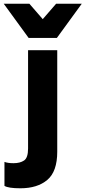

<svg xmlns="http://www.w3.org/2000/svg" viewBox="-97 -800 460 1033"><path d="M0 0ZM13 213Q-52 213 -73 200V71Q-55 78 -24 78Q11 78 32.5 63.5Q54 49 54 -1V-530H211V16Q211 123 157.5 168Q104 213 13 213ZM309 -596ZM209 -596H57L-77 -780H61L133 -697L205 -780H343Z"/></svg>

Font: Tanohe Sans
Style: Bold
Weight: 700
Designer: Village Type and Design LLC & Cristiano Sobral
Foundry: Cooper Hewitt Smithsonian Design Museum
Version: Version 1.00;September 29, 2021;FontCreator 13.0.0.2655 64-b